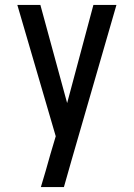

<svg xmlns="http://www.w3.org/2000/svg" viewBox="-20 -540 540 775"><path d="M145 215Q155 182 164.5 149.5Q174 117 183 84L205 10L50 -520H143L251 -124L357 -520H450L269 106L238 215Z"/></svg>

Font: Iosevka Term Medium
Style: Regular
Weight: 500
Monospace: yes
Designer: Belleve Invis
Foundry: Belleve Invis
Version: Version 26.3.1